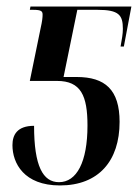

<svg xmlns="http://www.w3.org/2000/svg" viewBox="-20 -556 422 586"><path d="M163 10C281 10 345 -65 345 -184C345 -282 301 -321 214 -321H174L216 -526H278C343 -526 355 -510 355 -468C355 -452 352 -437 348 -414H358L381 -536H73L71 -526H82C107 -526 110 -521 110 -511C110 -503 109 -492 104 -470L71 -309H154C227 -309 247 -264 247 -173C247 -61 214 0 160 0C111 0 84 -49 84 -172C32 -172 18 -144 18 -113C18 -58 53 10 163 10Z"/></svg>

Font: Noto Serif Display ExtraCondensed Medium
Style: Italic
Weight: 500
Width: 2
Italic angle: -12°
Designer: Monotype Design Team
Foundry: Monotype Imaging Inc.
Version: Version 2.009